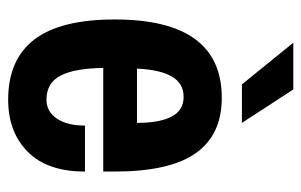

<svg xmlns="http://www.w3.org/2000/svg" viewBox="-160 -598 771 492"><g transform="rotate(90 226.0 -352.5)"><path d="M89.9 -718.1H209.8L295.4 -586.4H196.8ZM231.1 -534.8Q326.2 -534.8 373.2 -467.9Q420.1 -401 420.1 -260.6V-231.1H154.6Q155.5 -158.1 174.2 -121.9Q192.9 -85.6 235.9 -85.6Q266.3 -85.6 284.3 -112.1Q302.3 -138.6 302.3 -184.2H420.1Q420.1 -87.7 369.5 -37.6Q318.9 12.6 235.9 12.6Q133.4 12.6 81.9 -54.3Q30.4 -121.2 30.4 -260.6Q30.4 -534.8 231.1 -534.8ZM156.4 -317.5H295.4Q295.4 -375.3 279.3 -406.2Q263.2 -437 228.7 -437Q194.2 -437 176.6 -406.8Q159 -376.6 156.4 -317.5Z"/></g></svg>

Font: Puralecka Narrow
Style: Bold
Weight: 700
Designer: Hector Gatti, Marcela Romero, Pablo Cosgaya and Nicolas Silva
Version: Version 1.004;PS 001.004;hotconv 1.0.70;makeotf.lib2.5.58329